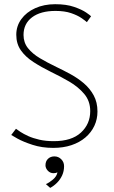

<svg xmlns="http://www.w3.org/2000/svg" viewBox="-20 -692 542 914"><path d="M242.5 -672Q296 -672 332.8 -659.2Q369.5 -646.5 390 -632.5Q410.5 -618.5 413.5 -614.5L393.5 -586.5Q386 -593.5 367.5 -606.2Q349 -619 318.5 -629.5Q288 -640 244 -640Q173 -640 132.5 -609.5Q92 -579 92 -525.5Q92 -489.5 113.2 -462.8Q134.5 -436 170.2 -414.8Q206 -393.5 249 -373Q281.5 -357.5 315.5 -339Q349.5 -320.5 378.8 -295.8Q408 -271 426 -238Q444 -205 444 -161Q444 -124.5 429.2 -93Q414.5 -61.5 386.8 -37.8Q359 -14 320.2 -1Q281.5 12 233.5 12Q179.5 12 135 -2.5Q90.5 -17 63.2 -32.2Q36 -47.5 33.5 -49.5L56 -79Q62.5 -74 77.2 -64.2Q92 -54.5 114.5 -44.2Q137 -34 167.5 -27Q198 -20 236 -20Q321 -20 365.2 -60.8Q409.5 -101.5 409.5 -163Q409.5 -211 381 -244.8Q352.5 -278.5 309.8 -303.5Q267 -328.5 223 -349.5Q176.5 -372.5 139 -396.8Q101.5 -421 79.5 -452.2Q57.5 -483.5 57.5 -526.5Q57.5 -568 81.5 -601Q105.5 -634 147.5 -653Q189.5 -672 242.5 -672ZM239 52.5Q258 52.5 271.5 66Q285 79.5 285 99Q285 123 275.8 143Q266.5 163 251.5 178Q236.5 193 219 202.5L198.5 184.5Q214.5 177.5 232.2 162.5Q250 147.5 253.5 128.5Q245 132.5 235 132.5Q218.5 132.5 207.5 120.5Q196.5 108.5 196.5 95Q196.5 75.5 208.5 64Q220.5 52.5 239 52.5Z"/></svg>

Font: League Spartan Extralight
Style: Regular
Weight: 200
Foundry: The League of Moveable Type
Version: Version 2.300; ttfautohint (v1.8.3)